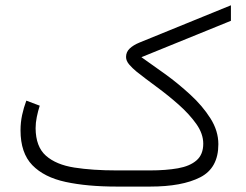

<svg xmlns="http://www.w3.org/2000/svg" viewBox="-20 -688 906 708"><path d="M533.7 0H410.2Q301.8 0 222.2 -17.1Q142.6 -34.2 99.1 -79.1Q55.7 -124 55.7 -207.5Q55.7 -236.3 61.5 -263.7Q67.4 -291 77.1 -316.9L126.5 -298.3Q120.1 -278.3 115.7 -256.8Q111.3 -235.4 111.3 -215.3Q111.8 -147 149.4 -113.8Q187 -80.6 254.2 -70.1Q321.3 -59.6 410.2 -59.6H533.2Q591.8 -59.6 636 -67.4Q680.2 -75.2 704.8 -96.7Q729.5 -118.2 729.5 -158.2Q729.5 -194.8 703.9 -231Q678.2 -267.1 639.2 -301.8Q600.1 -336.4 557.9 -367.4Q515.6 -398.4 482.4 -424.8Q468.8 -436 456.8 -449.7Q444.8 -463.4 444.8 -478Q444.8 -496.1 458 -508.8Q471.2 -521.5 493.7 -530.8L831.5 -668.5V-611.3L501.5 -477.1Q540 -450.2 588.4 -415.3Q636.7 -380.4 681.6 -339.1Q726.6 -297.9 755.9 -251.7Q785.2 -205.6 785.2 -156.2Q785.2 -68.4 718.3 -34.2Q651.4 0 533.7 0Z"/></svg>

Font: Vazirmatn RD FD ExtraLight
Style: Regular
Weight: 200
Designer: Saber Rastikerdar
Foundry: Saber Rastikerdar
Version: Version 33.003